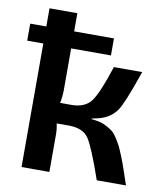

<svg xmlns="http://www.w3.org/2000/svg" viewBox="-79 -756 709 822"><g transform="rotate(10 275.5 -345.0)"><path d="M330 -254Q351 -252 367 -248Q383 -244 398 -235.5Q413 -227 423 -219.5Q433 -212 444.5 -194Q456 -176 463 -162.5Q470 -149 482 -119Q494 -89 501.5 -66.5Q509 -44 524 0H397Q350 -136 325.5 -172.5Q301 -209 242 -210H186Q191 -185 191 -167V0H70V-537H0V-611H70V-690H191V-611H364V-537H191V-356Q191 -328 185 -299H234Q294 -299 321 -337Q348 -375 385 -490H508Q506 -485 503 -475Q459 -348 437 -315Q406 -270 341 -259Q336 -258 330 -257Z"/></g></svg>

Font: Exo 2 Semi Bold
Style: Regular
Weight: 600
Designer: Natanael Gama
Version: Version 1.001;PS 001.001;hotconv 1.0.88;makeotf.lib2.5.64775